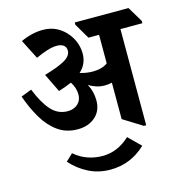

<svg xmlns="http://www.w3.org/2000/svg" viewBox="-118 -737 975 1032"><g transform="rotate(-15 369.5 -221.0)"><path d="M257 -66Q194 -66 147.5 -99Q101 -132 67.5 -188.5Q34 -245 10 -314L69 -337Q101 -257 138.5 -215.5Q176 -174 230 -174Q265 -174 286.5 -194Q308 -214 308 -245Q308 -284 285 -318Q254 -304 212 -291L162 -394Q233 -414 273.5 -436Q314 -458 314 -489Q314 -508 300.5 -518.5Q287 -529 263 -529Q238 -529 207 -519Q176 -509 144 -494L89 -602Q152 -631 213 -631Q256 -631 290 -613Q324 -595 348 -564Q367 -540 377 -511Q387 -482 387 -453Q387 -395 344 -356Q380 -345 415 -345Q441 -345 462 -351Q483 -357 498 -368V-527H439L389 -612V-625H688L739 -540V-527H617V8H604L498 -58V-261Q480 -256 458 -256Q434 -256 412 -263Q390 -270 370 -282Q393 -241 393 -190Q393 -133 355 -99.5Q317 -66 257 -66ZM371 189Q306 189 251.5 162Q197 135 154 87L193 50Q226 79 266 93Q306 107 348 107Q392 107 430 90.5Q468 74 501 43L568 109Q484 189 371 189Z"/></g></svg>

Font: Noto Serif Devanagari SemiCondensed
Style: Bold
Weight: 700
Width: 4
Designer: Universal Thirst, Indian Type Foundry and the Monotype Design Team
Foundry: Monotype Imaging Inc.
Version: Version 2.004; ttfautohint (v1.8.4.7-5d5b)